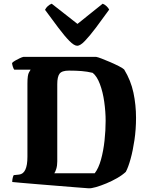

<svg xmlns="http://www.w3.org/2000/svg" viewBox="-20 -1014 814 1036"><path d="M458 2Q432 0 386.5 -3.5Q341 -7 287.5 -11.5Q234 -16 183 -20Q132 -24 94.5 -27.5Q57 -31 46 -32Q46 -44 48.5 -54Q51 -64 54 -69L83 -72Q128 -77 128 -168V-563Q128 -610 136.5 -623.5Q145 -637 145 -638H57Q53 -643 49.5 -653.5Q46 -664 45 -674Q50 -680 62 -687Q74 -694 87 -700Q100 -706 106 -707H499Q507 -706 528 -698Q549 -690 574.5 -679Q600 -668 621.5 -657Q643 -646 650 -639Q686 -580 700 -514Q714 -448 714 -378Q714 -316 705.5 -258.5Q697 -201 684.5 -156Q672 -111 659 -87Q640 -69 612 -53Q584 -37 554 -24.5Q524 -12 498 -4.5Q472 3 458 2ZM273 -79H491Q512 -106 525 -153Q538 -200 544 -255Q550 -310 550 -362Q550 -411 542.5 -464.5Q535 -518 519 -560.5Q503 -603 480 -621Q451 -628 421 -630.5Q391 -633 352 -633Q314 -633 301.5 -616.5Q289 -600 289 -560V-143Q289 -120 283.5 -102.5Q278 -85 273 -79ZM397 -767Q380 -767 354 -793.5Q328 -820 295 -864Q262 -908 223 -961Q228 -972 238 -981Q248 -990 259 -994L398 -885L534 -994Q545 -990 555 -980.5Q565 -971 569 -962Q531 -909 497.5 -864.5Q464 -820 438.5 -793.5Q413 -767 397 -767Z"/></svg>

Font: Texturina ExtraBold
Style: Regular
Weight: 800
Designer: Guillermo Torres Carreño
Foundry: Omnibus-Type
Version: Version 1.002; ttfautohint (v1.8.3)